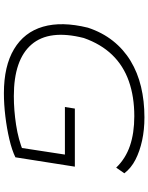

<svg xmlns="http://www.w3.org/2000/svg" viewBox="92 -845 761 985"><g transform="rotate(90 472.5 -352.5)"><path d="M458 8Q319 8 232 -44Q145 -96 117 -192.5Q89 -289 122 -423Q146 -496 189.5 -551Q233 -606 292.5 -642Q352 -678 425 -695.5Q498 -713 582 -713Q646 -713 701 -701Q756 -689 799 -667Q842 -645 869 -610L840 -568Q794 -616 728.5 -638.5Q663 -661 576 -661Q476 -661 396.5 -633Q317 -605 261.5 -547.5Q206 -490 175 -402Q130 -225 208 -134Q286 -43 473 -43Q545 -43 620.5 -54.5Q696 -66 759 -92L735 -57L773 -305H529L537 -356H835L787 -51Q750 -33 694.5 -20Q639 -7 577 0.5Q515 8 458 8Z"/></g></svg>

Font: Nunito Sans 7pt Expanded ExtraLight
Style: Italic
Weight: 250
Width: 7
Italic angle: -9°
Designer: Vernon Adams
Foundry: Vernon Adams
Version: Version 3.101;gftools[0.9.27]